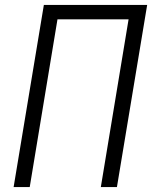

<svg xmlns="http://www.w3.org/2000/svg" viewBox="-20 -755 640 775"><path d="M35 0 157 -735H574L452 0H387L499 -677H212L100 0Z"/></svg>

Font: Iosevka Curly Light Extended
Style: Italic
Weight: 300
Width: 7
Italic angle: -9°
Monospace: yes
Designer: Belleve Invis
Foundry: Belleve Invis
Version: Version 11.1.0; ttfautohint (v1.8.3)